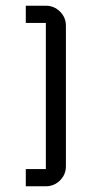

<svg xmlns="http://www.w3.org/2000/svg" viewBox="-20 -580 360 670"><path d="M70 10H140V-500H70V-560H140Q169 -560 189.5 -539.5Q210 -519 210 -490V0Q210 29 189.5 49.5Q169 70 140 70H70Z"/></svg>

Font: Iceland
Style: Regular
Weight: 400
Designer: Cyreal (www.cyreal.org)
Foundry: Cyreal (www.cyreal.org)
Version: Version 1.001